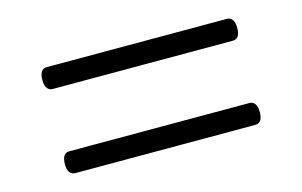

<svg xmlns="http://www.w3.org/2000/svg" viewBox="-52 -713 868 551"><g transform="rotate(-15 381.5 -437.5)"><path d="M114 -530Q104 -530 98 -538Q92 -546 92 -562Q92 -595 114 -595H649Q659 -595 665 -587Q671 -579 671 -562Q671 -530 649 -530ZM114 -280Q104 -280 98 -288Q92 -296 92 -312Q92 -345 114 -345H649Q659 -345 665 -337Q671 -329 671 -312Q671 -280 649 -280Z"/></g></svg>

Font: Playwrite BE WAL Light
Style: Regular
Weight: 300
Version: Version 1.002